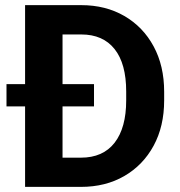

<svg xmlns="http://www.w3.org/2000/svg" viewBox="-20 -731 705 751"><path d="M296.4 0H78.1V-314.9H5.4V-401.9H78.1V-710.9H297.9Q393.1 -710.9 466.3 -668.5Q539.6 -626 580.8 -549.8Q622.1 -473.6 622.1 -372.1V-338.4Q622.1 -236.8 580.8 -160.9Q539.6 -85 466.3 -42.5Q393.1 0 296.4 0ZM347.7 -401.9V-314.9H224.6V-114.3H296.4Q382.8 -114.3 428.2 -172.6Q473.6 -231 473.6 -338.4V-373Q473.6 -481.9 428.2 -539.1Q382.8 -596.2 297.9 -596.2H224.6V-401.9Z"/></svg>

Font: Vazirmatn UI
Style: Bold
Weight: 700
Designer: Saber Rastikerdar
Foundry: Saber Rastikerdar
Version: Version 33.003